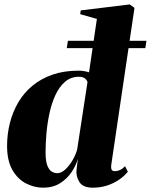

<svg xmlns="http://www.w3.org/2000/svg" viewBox="-20 -837 682 868"><path d="M483 -92Q481 -74.5 485.5 -68.8Q490 -63 498.5 -63Q510 -63 522 -68.2Q534 -73.5 545.5 -85.5L558 -60.5Q542.5 -41.5 518.8 -25Q495 -8.5 464.8 1.5Q434.5 11.5 399 11.5Q354.5 11.5 338.5 -14.8Q322.5 -41 326 -70L332 -119Q323.5 -88.5 303.2 -58.5Q283 -28.5 251.2 -8.5Q219.5 11.5 175 11.5Q135 11.5 97.5 -7.8Q60 -27 36 -68.8Q12 -110.5 12 -177.5Q12 -231 24.8 -281.2Q37.5 -331.5 62.8 -374.5Q88 -417.5 126.8 -449.5Q165.5 -481.5 217.2 -499.5Q269 -517.5 334.5 -517.5Q349 -517.5 361.8 -515.2Q374.5 -513 382.5 -510L418 -751.5L342.5 -773L345 -790L566.5 -817L588 -801.5ZM375.5 -465.5Q374 -474 364.5 -482Q355 -490 337 -490Q300.5 -490 274.2 -467.5Q248 -445 230.8 -407.8Q213.5 -370.5 203.8 -325.5Q194 -280.5 190 -234.2Q186 -188 186 -148.5Q186 -107.5 194.5 -87.2Q203 -67 215.2 -60.5Q227.5 -54 238.5 -54Q257.5 -54 276.2 -71.8Q295 -89.5 309.2 -114.8Q323.5 -140 329 -162ZM287 -652.5H642L637 -619.5H282Z"/></svg>

Font: Merriweather 144pt Black
Style: Italic
Weight: 900
Italic angle: -7.8°
Version: Version 2.101